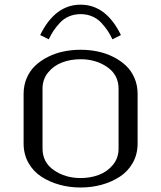

<svg xmlns="http://www.w3.org/2000/svg" viewBox="-20 -812 707 842"><path d="M166.5 -160.6Q166.5 -100.1 216.3 -65.7Q266.1 -31.2 333.5 -31.2Q377 -31.2 413.8 -45.2Q450.7 -59.1 475.3 -89.1Q500 -119.1 500 -160.6V-422.9Q500 -483.4 450.4 -517.8Q400.9 -552.2 333.5 -552.2Q290 -552.2 252.9 -538.3Q215.8 -524.4 191.2 -494.4Q166.5 -464.4 166.5 -422.9ZM83.5 -183.1V-399.9Q83.5 -438 97.4 -470.2Q111.3 -502.4 135.5 -524.9Q159.7 -547.4 191.7 -563.2Q223.6 -579.1 259.5 -586.4Q295.4 -593.8 333.5 -593.8Q371.6 -593.8 407.5 -586.4Q443.4 -579.1 475.3 -563.2Q507.3 -547.4 531.5 -524.9Q555.7 -502.4 569.6 -470.2Q583.5 -438 583.5 -399.9V-183.1Q583.5 -135.7 562.3 -97.9Q541 -60.1 505.1 -36.9Q469.2 -13.7 425.3 -1.7Q381.3 10.3 333.5 10.3Q285.6 10.3 241.7 -1.7Q197.8 -13.7 161.9 -36.9Q126 -60.1 104.7 -97.9Q83.5 -135.7 83.5 -183.1ZM333.5 -791.5Q445.3 -791.5 510.3 -658.2L473.1 -639.6Q462.9 -661.1 452.1 -677.2Q441.4 -693.4 424.6 -711.7Q407.7 -730 384.5 -740Q361.3 -750 333.5 -750Q305.7 -750 282.5 -740Q259.3 -730 242.4 -711.7Q225.6 -693.4 214.8 -677.2Q204.1 -661.1 193.8 -639.6L156.2 -658.2Q221.2 -791.5 333.5 -791.5Z"/></svg>

Font: Resagnicto
Style: Regular
Weight: 500
Version: Version 0.9991